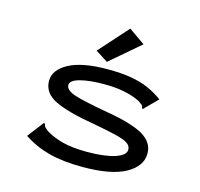

<svg xmlns="http://www.w3.org/2000/svg" viewBox="-102 -796 954 915"><g transform="rotate(15 375.0 -338.0)"><path d="M381 10Q285 10 216 -8Q147 -26 88 -65L144 -138L151 -146L156 -141Q157 -133 161.5 -127.5Q166 -122 179 -112Q215 -90 263 -77.5Q311 -65 384 -65Q469 -65 520 -81.5Q571 -98 571 -126Q571 -145 552.5 -157Q534 -169 492.5 -179Q451 -189 381 -202Q252 -223 186.5 -254Q121 -285 121 -346Q121 -400 186.5 -435.5Q252 -471 378 -471Q446 -471 494.5 -462.5Q543 -454 580.5 -437.5Q618 -421 652 -396L594 -338L587 -331L582 -336Q582 -345 576.5 -349.5Q571 -354 558 -363Q489 -398 381 -398Q306 -398 260.5 -385.5Q215 -373 215 -350Q215 -324 264 -308.5Q313 -293 428 -273Q556 -251 610 -218.5Q664 -186 664 -132Q664 -69 593 -29.5Q522 10 381 10ZM364 -504 303 -543 431 -686 511 -630Z"/></g></svg>

Font: Inconsolata ExtraExpanded Medium
Style: Regular
Weight: 500
Width: 8
Monospace: yes
Designer: Raph Levien, Cyreal, Brenton Simpson
Foundry: Raph Levien, Cyreal, Google
Version: Version 3.001; ttfautohint (v1.8.2.53-6de2)